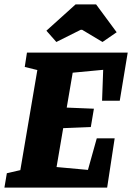

<svg xmlns="http://www.w3.org/2000/svg" viewBox="-39 -849 598 869"><path d="M423 -393 428 -533 290 -520 263 -362 386 -357 372 -274 247 -269 217 -93 359 -80 399 -223H480L446 0H-19L-8 -65L53 -79L130 -532L73 -546L83 -611H539L503 -393ZM171 -710 303 -829H396L489 -703L425 -659L333 -714H326L216 -659Z"/></svg>

Font: Grenze ExtraBold
Style: Italic
Weight: 800
Italic angle: -10°
Designer: Renata Polastri
Foundry: Omnibus-Type
Version: Version 1.002; ttfautohint (v1.8)